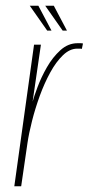

<svg xmlns="http://www.w3.org/2000/svg" viewBox="-20 -651 310 671"><path d="M30 0 99 -495H123L94 -296Q99 -314 111.5 -347.5Q124 -381 144 -416Q164 -451 191 -475.5Q218 -500 251 -500Q255 -500 261 -500Q267 -500 270 -499L266 -480Q264 -481 259.5 -481Q255 -481 250 -481Q224 -481 200 -458Q176 -435 155.5 -397.5Q135 -360 119 -316Q103 -272 92 -228.5Q81 -185 76 -151L54 0ZM214 -544H199L138 -631H168ZM160 -544H145L84 -631H114Z"/></svg>

Font: Alumni Sans Thin
Style: Italic
Weight: 100
Italic angle: -8°
Designer: Robert E. Leuschke
Foundry: Robert E. Leuschke
Version: Version 1.016